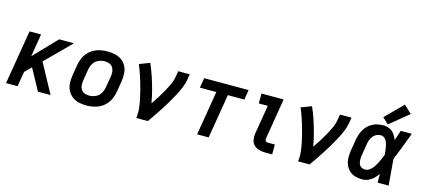

<svg xmlns="http://www.w3.org/2000/svg" viewBox="-60 -1294 4008 1816"><g transform="rotate(15 1944.0 -386.0)"><path d="M32 0H145L169 -146L231 -208L344 0H468L312 -287L555 -530H410L196 -307L233 -530H120Z M819 8Q852 8 886 1.5Q920 -5 951.5 -21.5Q983 -38 1007.5 -65Q1032 -92 1045.5 -124Q1059 -156 1065 -189L1083 -299Q1089 -337 1087 -375Q1085 -413 1069 -445.5Q1053 -478 1024 -499.5Q995 -521 958.5 -529.5Q922 -538 884 -538Q851 -538 817 -532Q783 -526 751.5 -509Q720 -492 695.5 -465.5Q671 -439 657.5 -406.5Q644 -374 638 -341L620 -231Q614 -193 616 -155Q618 -117 634.5 -85Q651 -53 679.5 -31Q708 -9 744.5 -0.5Q781 8 819 8ZM821 -89Q797 -89 775.5 -97.5Q754 -106 742 -125Q730 -144 728.5 -167.5Q727 -191 731 -215L749 -325Q754 -356 771.5 -385Q789 -414 820 -427.5Q851 -441 882 -441Q906 -441 927.5 -432.5Q949 -424 961 -405Q973 -386 975 -362.5Q977 -339 973 -315L954 -205Q949 -174 931.5 -145Q914 -116 883 -102.5Q852 -89 821 -89Z M1307 0H1420Q1447 -38 1473 -76Q1499 -114 1523.5 -152.5Q1548 -191 1571.5 -230.5Q1595 -270 1616.5 -310.5Q1638 -351 1655.5 -392.5Q1673 -434 1680 -477L1689 -530H1576L1567 -477Q1561 -436 1542.5 -396.5Q1524 -357 1503 -319Q1482 -281 1458.5 -244Q1435 -207 1410 -171Q1399 -235 1382.5 -297Q1366 -359 1346 -419.5Q1326 -480 1300 -538L1198 -499Q1215 -460 1229 -420Q1243 -380 1255 -339.5Q1267 -299 1277.5 -257.5Q1288 -216 1296.5 -174Q1305 -132 1309.5 -88.5Q1314 -45 1307 0Z M1903 0H2016L2088 -433H2249L2265 -530H1830L1814 -433H1975Z M2571 0H2638V-97H2571Q2561 -97 2553 -101.5Q2545 -106 2543 -115.5Q2541 -125 2543 -135L2608 -530H2391V-433H2479L2432 -151Q2427 -119 2432 -88.5Q2437 -58 2458.5 -37Q2480 -16 2509.5 -8Q2539 0 2571 0Z M2891 0H3004Q3031 -38 3057 -76Q3083 -114 3107.5 -152.5Q3132 -191 3155.5 -230.5Q3179 -270 3200.5 -310.5Q3222 -351 3239.5 -392.5Q3257 -434 3264 -477L3273 -530H3160L3151 -477Q3145 -436 3126.5 -396.5Q3108 -357 3087 -319Q3066 -281 3042.5 -244Q3019 -207 2994 -171Q2983 -235 2966.5 -297Q2950 -359 2930 -419.5Q2910 -480 2884 -538L2782 -499Q2799 -460 2813 -420Q2827 -380 2839 -339.5Q2851 -299 2861.5 -257.5Q2872 -216 2880.5 -174Q2889 -132 2893.5 -88.5Q2898 -45 2891 0Z M3522 8Q3551 8 3579 -4.5Q3607 -17 3629.5 -38.5Q3652 -60 3670 -85Q3670 -43 3670 0H3778Q3772 -64 3767.5 -127.5Q3763 -191 3757 -255Q3785 -323 3811 -392Q3837 -461 3863 -530H3755Q3739 -480 3722 -431Q3711 -460 3693 -485.5Q3675 -511 3646 -524.5Q3617 -538 3583 -538Q3552 -538 3521 -530.5Q3490 -523 3462 -504.5Q3434 -486 3414 -459Q3394 -432 3383 -402Q3372 -372 3366 -341L3348 -231Q3342 -195 3342.5 -159Q3343 -123 3355.5 -90.5Q3368 -58 3392.5 -34.5Q3417 -11 3451.5 -1.5Q3486 8 3522 8ZM3522 -89Q3501 -89 3484 -100.5Q3467 -112 3461 -132Q3455 -152 3455 -173Q3455 -194 3459 -215L3477 -325Q3480 -346 3487.5 -366Q3495 -386 3508.5 -404Q3522 -422 3542.5 -431.5Q3563 -441 3583 -441Q3605 -441 3621 -427.5Q3637 -414 3644.5 -394.5Q3652 -375 3656.5 -354.5Q3661 -334 3663.5 -313Q3666 -292 3667 -270Q3658 -248 3648.5 -225.5Q3639 -203 3627.5 -181.5Q3616 -160 3602 -139.5Q3588 -119 3566.5 -104Q3545 -89 3522 -89ZM3621 -557 3805 -708 3729 -780 3562 -612Z"/></g></svg>

Font: Iosevka Sparkle Semibold
Style: Italic
Weight: 600
Italic angle: -9°
Designer: Belleve Invis
Foundry: Belleve Invis
Version: Version 4.5.0; ttfautohint (v1.8.3)